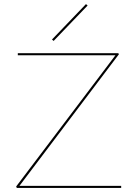

<svg xmlns="http://www.w3.org/2000/svg" viewBox="-20 -918 656 938"><path d="M242 -718 234 -725 400 -898 408 -891ZM572 -10V0H62L59 -7L544 -648H67V-658H558L561 -653L75 -10Z"/></svg>

Font: Ysabeau Infant Hairline
Style: Regular
Weight: 100
Designer: Christian Thalmann (Catharsis Fonts)
Version: Version 0.003